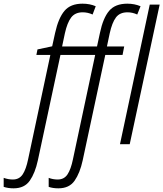

<svg xmlns="http://www.w3.org/2000/svg" viewBox="-145 -785 889 1045"><path d="M561 0 724 -760H670L508 0ZM61 88 184 -486H373L252 82Q241 136 222.5 164Q204 192 169 192Q143 192 120 183V232Q142 240 173 240Q232 240 261 198.5Q290 157 305 88L428 -486H522L531 -532H437L452 -603Q465 -662 486 -690Q507 -718 549 -718Q576 -718 602 -706L620 -751Q587 -765 548 -765Q482 -765 449 -726Q416 -687 399 -606L383 -532H193L208 -603Q221 -662 242.5 -690Q264 -718 305 -718Q333 -718 359 -706L376 -751Q344 -765 304 -765Q239 -765 206 -726Q173 -687 155 -606L139 -533L59 -516L53 -486H129L8 82Q-3 136 -21.5 164Q-40 192 -75 192Q-100 192 -125 183V232Q-101 240 -71 240Q-12 240 17 198.5Q46 157 61 88Z"/></svg>

Font: Noto Sans UI SemiCondensed Light
Style: Italic
Weight: 300
Width: 4
Designer: Monotype Design Team
Foundry: Monotype Imaging Inc.
Version: 1.001